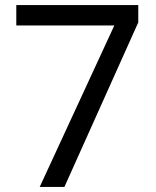

<svg xmlns="http://www.w3.org/2000/svg" viewBox="-20 -734 612 754"><path d="M136 0 429 -634H44V-714H523V-646L233 0Z"/></svg>

Font: Noto Sans Nabataean
Style: Regular
Weight: 400
Designer: Monotype Design Team
Foundry: Monotype Imaging Inc.
Version: Version 2.001; ttfautohint (v1.8.4.7-5d5b)